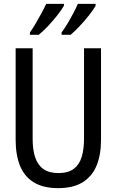

<svg xmlns="http://www.w3.org/2000/svg" viewBox="-20 -964 603 994"><path d="M281 10Q204 10 155 -20Q106 -50 83.5 -106Q61 -162 61 -241V-714H149V-245Q149 -189 162 -149.5Q175 -110 204.5 -89Q234 -68 282 -68Q333 -68 362 -90Q391 -112 403 -152Q415 -192 415 -246V-714H503V-240Q503 -164 480.5 -108Q458 -52 409 -21Q360 10 281 10ZM299 -796Q314 -816 330 -843Q346 -870 360.5 -897.5Q375 -925 383 -944H475V-934Q465 -916 442.5 -887Q420 -858 393.5 -830Q367 -802 346 -784H299ZM135 -796Q149 -816 165 -843Q181 -870 195.5 -897Q210 -924 219 -944H311V-934Q300 -915 278 -886.5Q256 -858 230 -830.5Q204 -803 181 -784H135Z"/></svg>

Font: Noto Sans Mono SemiCondensed
Style: Regular
Weight: 400
Width: 4
Designer: Monotype Design Team
Foundry: Monotype Imaging Inc.
Version: Version 2.010